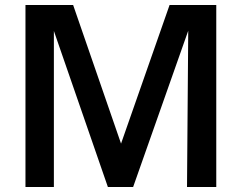

<svg xmlns="http://www.w3.org/2000/svg" viewBox="-20 -749 969 769"><path d="M82 0V-729H272.9L464.8 -173.8L659.2 -729H846.2V0H729L733.9 -626L513.2 0H412.1L195.8 -625V0Z"/></svg>

Font: BDO Grotesk Medium
Style: Regular
Weight: 500
Designer: Deni Anggara
Foundry: Lokal Container
Version: Version 2.000